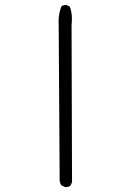

<svg xmlns="http://www.w3.org/2000/svg" viewBox="-20 -769 540 773"><path d="M244.1 -15.6Q255.4 -15.6 263.2 -21L270 -35.2L268.1 -668.9Q269.5 -681.6 269.5 -692.9Q269.5 -719.7 261.2 -742.2L248.5 -748.5Q247.1 -749 246.1 -749Q234.9 -749 227.5 -743.7Q215.8 -715.3 215.8 -682.6Q215.8 -675.3 216.3 -666.5L220.2 -41Q221.7 -30.8 227.1 -22.9L241.7 -16.1Q243.2 -15.6 244.1 -15.6Z"/></svg>

Font: NaikaiFont
Style: ExtraLight
Weight: 200
Version: Version 1.89